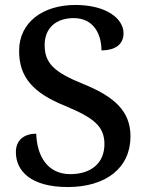

<svg xmlns="http://www.w3.org/2000/svg" viewBox="-20 -744 594 774"><path d="M253 10C407 10 506 -67 506 -194C506 -296 441 -354 319 -404C197 -453 160 -489 160 -563C160 -629 204 -671 277 -671C359 -671 389 -604 389 -541C446 -541 478 -566 478 -610C478 -668 410 -724 284 -724C154 -724 57 -655 57 -539C57 -432 114 -369 243 -317C358 -269 401 -235 401 -163C401 -88 349 -42 263 -42C173 -42 129 -113 126 -205C77 -205 44 -179 44 -131C44 -52 108 10 253 10Z"/></svg>

Font: Noto Serif Devanagari Medium
Style: Regular
Weight: 500
Designer: Universal Thirst, Indian Type Foundry and the Monotype Design Team
Foundry: Monotype Imaging Inc.
Version: Version 2.004